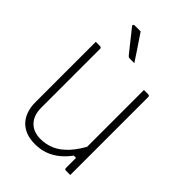

<svg xmlns="http://www.w3.org/2000/svg" viewBox="-274 -1061 1198 1198"><g transform="rotate(45 325.0 -462.0)"><path d="M560 0Q554 0 547.5 0Q541 0 534.5 0Q528 0 521 0Q519 0 517 -0.5Q515 -1 514 -2Q513 -3 512 -4.5Q511 -6 510.5 -7.5Q510 -9 510 -11Q510 -97 510 -183Q510 -269 510 -355.5Q510 -442 510 -528Q510 -614 510 -700Q517 -700 523.5 -700Q530 -700 536.5 -700Q543 -700 549 -700Q552 -700 554.5 -698.5Q557 -697 558.5 -694.5Q560 -692 560 -689Q560 -616 560 -542Q560 -468 560 -394.5Q560 -321 560 -247.5Q560 -174 560 -100Q560 -75 560 -50Q560 -25 560 0ZM268 20Q223 20 189 7Q155 -6 132 -30.5Q109 -55 97 -89.5Q85 -124 85 -167Q85 -230 85 -301Q85 -372 85 -448Q85 -524 85 -601Q85 -626 85 -650.5Q85 -675 85 -700Q95 -700 104.5 -700Q114 -700 124 -700Q127 -700 129.5 -698.5Q132 -697 133.5 -694.5Q135 -692 135 -689Q135 -602 135 -514Q135 -426 135 -339.5Q135 -253 135 -169Q135 -102 171 -64.5Q207 -27 270 -27Q317 -27 361 -45.5Q405 -64 447.5 -110Q490 -156 531 -238V-101H490Q463 -64 430 -37Q397 -10 357 5Q317 20 268 20ZM237 -944Q258 -913 276 -886Q294 -859 312 -832.5Q330 -806 349 -776Q343 -776 336.5 -776Q330 -776 323 -776Q316 -776 309 -776Q303 -776 298.5 -778.5Q294 -781 292 -784Q271 -810 257 -827.5Q243 -845 231.5 -859.5Q220 -874 207 -890.5Q194 -907 176 -929Q172 -934 174.5 -939Q177 -944 183 -944Q193 -944 200.5 -944Q208 -944 217 -944Q226 -944 237 -944Z"/></g></svg>

Font: Recursive Light
Style: Regular
Weight: 300
Version: Version 1.085